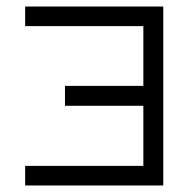

<svg xmlns="http://www.w3.org/2000/svg" viewBox="-20 -617 580 588"><path d="M480 -597V-49H57V-109H419V-293H179V-354H419V-537H57V-597Z"/></svg>

Font: 3270 Nerd Font Mono
Style: Regular
Weight: 400
Monospace: yes
Version: Version 3.0.1;Nerd Fonts 3.0.0